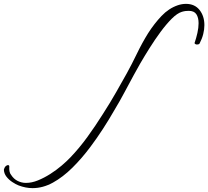

<svg xmlns="http://www.w3.org/2000/svg" viewBox="-401 -605 1076 992"><path d="M-233 367Q-268 367 -305 353Q-320 347 -337.5 335.5Q-355 324 -367.5 308Q-380 292 -381 272Q-377 256 -368 251Q-363 248 -360 248Q-353 248 -353 255Q-355 285 -344 298Q-330 320 -309.5 330Q-289 340 -267 340Q-237 340 -205 327Q-173 314 -141.5 294Q-110 274 -83 251Q-56 228 -38 209Q9 160 51 102Q93 44 130 -15Q168 -74 199 -128.5Q230 -183 254 -226Q280 -273 306.5 -328Q333 -383 364 -433Q396 -483 433.5 -522.5Q471 -562 518 -578Q539 -585 560 -585Q605 -585 630 -553.5Q655 -522 655 -475Q655 -453 649 -429Q643 -405 630 -380Q627 -375 617 -375Q608 -375 604 -382Q613 -408 619 -435Q625 -462 625 -485Q625 -514 613.5 -531.5Q602 -549 574 -549Q566 -549 557.5 -548Q549 -547 539 -544Q515 -537 486.5 -508.5Q458 -480 428.5 -440Q399 -400 372 -357Q345 -314 323.5 -277Q302 -240 290 -217Q268 -177 243.5 -130.5Q219 -84 190 -36Q162 13 130.5 61.5Q99 110 66 154Q22 213 -27 261.5Q-76 310 -127.5 338.5Q-179 367 -233 367Z"/></svg>

Font: WindSong Medium
Style: Regular
Weight: 500
Designer: Robert E. Leuschke
Foundry: Robert E. Leuschke
Version: Version 1.010; ttfautohint (v1.8.3)